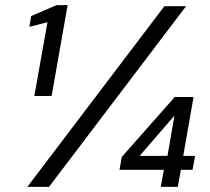

<svg xmlns="http://www.w3.org/2000/svg" viewBox="-20 -724 815 744"><path d="M113 -352 164 -638 94 -620 101 -662 199 -704H242L180 -352ZM86 0 617 -700H701L170 0ZM603 0 615 -66H443L452 -116L657 -348H730L690 -120H736L726 -66H681L669 0ZM521 -120H629L656 -276Z"/></svg>

Font: DM Sans 18pt
Style: Italic
Weight: 400
Italic angle: -10°
Designer: Colophon Foundry, Jonny Pinhorn
Foundry: Colophon Foundry
Version: Version 4.004;gftools[0.9.30]